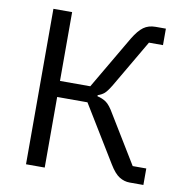

<svg xmlns="http://www.w3.org/2000/svg" viewBox="-79 -773 819 849"><g transform="rotate(10 331.0 -349.0)"><path d="M93 -698H177V-389H313L453 -628Q476 -666 498 -682Q520 -698 552 -698H598V-624H535L411 -412Q393 -382 381.5 -372Q370 -362 352 -356V-351Q375 -346 392 -334Q409 -322 429 -287L559 -74H620V0H558Q534 0 512 -13.5Q490 -27 467 -65L313 -317H177V0H93Z"/></g></svg>

Font: Aneliza
Style: Regular
Weight: 400
Designer: Mike Abbink, Paul van der Laan, Pieter van Rosmalen
Foundry: Bold Monday
Version: Version 3.001;September 8, 2019;FontCreator 11.5.0.2425 64-b